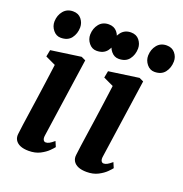

<svg xmlns="http://www.w3.org/2000/svg" viewBox="-140 -905 990 1039"><g transform="rotate(20 355.5 -386.0)"><path d="M136.5 10Q107.5 10 88 1.8Q68.5 -6.5 59.2 -22Q50 -37.5 53 -58.5Q55.5 -80.5 60 -113Q64.5 -145.5 70.5 -186Q76.5 -226.5 83.2 -273.5Q90 -320.5 97 -371.5Q104 -422.5 111 -475.5L52.5 -503L60 -542L233 -566.5L257.5 -555L192 -101Q189 -83 193.8 -73.8Q198.5 -64.5 208 -64.5Q217.5 -64.5 228 -70Q238.5 -75.5 255.5 -90L268.5 -59.5Q263 -52 246.2 -35.2Q229.5 -18.5 202 -4.2Q174.5 10 136.5 10ZM90.5 -624.5Q64.5 -624.5 46.5 -646.5Q28.5 -668.5 29 -696.5Q30 -732 50.5 -757Q71 -782 106 -782Q137 -782 154 -760.8Q171 -739.5 171 -713Q170.5 -676.5 150.8 -650.5Q131 -624.5 90.5 -624.5ZM296.5 -624.5Q270.5 -624.5 252.5 -646.5Q234.5 -668.5 235 -696.5Q236 -732 256.2 -757Q276.5 -782 311.5 -782Q342.5 -782 360 -760.8Q377.5 -739.5 377 -713Q376.5 -676.5 356.5 -650.5Q336.5 -624.5 296.5 -624.5Z M470 10Q441 10 421.5 1.8Q402 -6.5 392.8 -22Q383.5 -37.5 386.5 -58.5Q389 -80.5 393.5 -113Q398 -145.5 404 -186Q410 -226.5 416.8 -273.5Q423.5 -320.5 430.5 -371.5Q437.5 -422.5 444.5 -475.5L386 -503L393.5 -542L566.5 -566.5L591 -555L525.5 -101Q522.5 -83 527.2 -73.8Q532 -64.5 541.5 -64.5Q551 -64.5 561.5 -70Q572 -75.5 589 -90L602 -59.5Q596.5 -52 579.8 -35.2Q563 -18.5 535.5 -4.2Q508 10 470 10ZM424 -624.5Q398 -624.5 380 -646.5Q362 -668.5 362.5 -696.5Q363.5 -732 384 -757Q404.5 -782 439.5 -782Q470.5 -782 487.5 -760.8Q504.5 -739.5 504.5 -713Q504 -676.5 484.2 -650.5Q464.5 -624.5 424 -624.5ZM630 -624.5Q604 -624.5 586 -646.5Q568 -668.5 568.5 -696.5Q569.5 -732 589.8 -757Q610 -782 645 -782Q676 -782 693.5 -760.8Q711 -739.5 710.5 -713Q710 -676.5 690 -650.5Q670 -624.5 630 -624.5Z"/></g></svg>

Font: Merriweather 20pt
Style: Bold Italic
Weight: 700
Italic angle: -7.8°
Version: Version 2.101